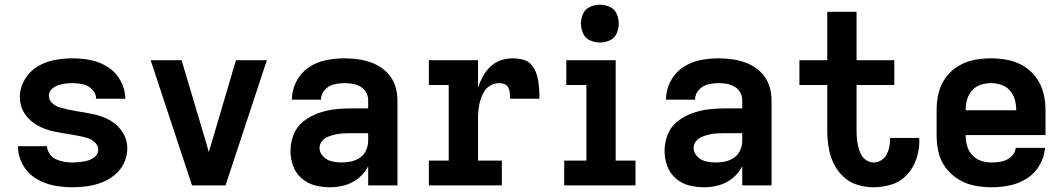

<svg xmlns="http://www.w3.org/2000/svg" viewBox="-20 -785 4504 813"><path d="M286 8Q318 8 350 3.5Q382 -1 411.5 -12.5Q441 -24 466 -44.5Q491 -65 505 -94.5Q519 -124 519 -156Q519 -175 514 -192.5Q509 -210 499 -225.5Q489 -241 475.5 -253.5Q462 -266 446 -275.5Q430 -285 412.5 -291Q395 -297 377.5 -301Q360 -305 342 -308Q324 -311 305.5 -314Q287 -317 269 -321Q251 -325 233.5 -330Q216 -335 201.5 -348Q187 -361 187 -380Q187 -396 199 -407.5Q211 -419 226 -424Q241 -429 257 -431Q273 -433 288 -433Q310 -433 332 -428Q354 -423 370.5 -406Q387 -389 387 -367H511Q510 -407 491 -442.5Q472 -478 438.5 -500Q405 -522 366.5 -530Q328 -538 288 -538Q250 -538 211.5 -531Q173 -524 139 -503.5Q105 -483 84.5 -448Q64 -413 64 -374Q64 -356 69 -338Q74 -320 84 -304.5Q94 -289 107.5 -276.5Q121 -264 137 -255Q153 -246 170 -239.5Q187 -233 205 -229Q223 -225 241 -222Q259 -219 277.5 -216Q296 -213 313.5 -209.5Q331 -206 349 -201Q367 -196 381.5 -182.5Q396 -169 396 -151Q396 -134 382.5 -122Q369 -110 353 -105.5Q337 -101 320 -99Q303 -97 286 -97Q269 -97 251.5 -100Q234 -103 217.5 -110.5Q201 -118 190.5 -133Q180 -148 179 -166H56Q56 -125 76 -88.5Q96 -52 131 -30Q166 -8 206 0Q246 8 286 8Z M793 0H935L1110 -530H979L875 -177Q869 -157 864 -141Q859 -157 854 -177L749 -530H618Z M1378 8Q1410 8 1441.5 -1Q1473 -10 1498.5 -31Q1524 -52 1539 -81V0H1663V-360Q1663 -393 1652.5 -424Q1642 -455 1618.5 -478.5Q1595 -502 1565 -515Q1535 -528 1503 -533Q1471 -538 1439 -538Q1399 -538 1359.5 -530Q1320 -522 1286.5 -499Q1253 -476 1234.5 -439.5Q1216 -403 1216 -363H1339Q1339 -386 1355 -404Q1371 -422 1393.5 -427.5Q1416 -433 1439 -433Q1456 -433 1473.5 -430Q1491 -427 1506.5 -418Q1522 -409 1530.5 -393.5Q1539 -378 1539 -360V-326H1462Q1427 -326 1392.5 -321.5Q1358 -317 1324.5 -304.5Q1291 -292 1263.5 -270Q1236 -248 1223 -214.5Q1210 -181 1210 -146Q1210 -114 1221 -83Q1232 -52 1257 -30Q1282 -8 1313.5 0Q1345 8 1378 8ZM1427 -97Q1406 -97 1385.5 -101.5Q1365 -106 1349 -122Q1333 -138 1333 -159Q1333 -175 1343.5 -187.5Q1354 -200 1369 -206Q1384 -212 1399.5 -215.5Q1415 -219 1431 -220Q1447 -221 1462 -221H1539V-189Q1539 -169 1530.5 -149.5Q1522 -130 1505 -118Q1488 -106 1468 -101.5Q1448 -97 1427 -97Z M1796 0H2105V-105H2004V-281Q2004 -301 2006 -320.5Q2008 -340 2013.5 -359Q2019 -378 2029 -395.5Q2039 -413 2056.5 -423Q2074 -433 2094 -433Q2106 -433 2117 -428.5Q2128 -424 2133 -413Q2138 -402 2139 -390.5Q2140 -379 2140 -367H2264Q2264 -391 2262.5 -414.5Q2261 -438 2255 -461.5Q2249 -485 2235 -505Q2221 -525 2198 -531.5Q2175 -538 2151 -538Q2125 -538 2100 -529.5Q2075 -521 2056 -502.5Q2037 -484 2024.5 -461Q2012 -438 2004 -414V-530H1796V-425H1880V-105H1796Z M2369 0H2671V-105H2587V-530H2378V-425H2463V-105H2369ZM2520 -605Q2542 -605 2562 -614Q2582 -623 2591 -643.5Q2600 -664 2600 -685Q2600 -707 2591 -727Q2582 -747 2562 -756Q2542 -765 2520 -765Q2499 -765 2478.5 -756Q2458 -747 2449 -727Q2440 -707 2440 -685Q2440 -664 2449 -643.5Q2458 -623 2478.5 -614Q2499 -605 2520 -605Z M2962 8Q2994 8 3025.5 -1Q3057 -10 3082.5 -31Q3108 -52 3123 -81V0H3247V-360Q3247 -393 3236.5 -424Q3226 -455 3202.5 -478.5Q3179 -502 3149 -515Q3119 -528 3087 -533Q3055 -538 3023 -538Q2983 -538 2943.5 -530Q2904 -522 2870.5 -499Q2837 -476 2818.5 -439.5Q2800 -403 2800 -363H2923Q2923 -386 2939 -404Q2955 -422 2977.5 -427.5Q3000 -433 3023 -433Q3040 -433 3057.5 -430Q3075 -427 3090.5 -418Q3106 -409 3114.5 -393.5Q3123 -378 3123 -360V-326H3046Q3011 -326 2976.5 -321.5Q2942 -317 2908.5 -304.5Q2875 -292 2847.5 -270Q2820 -248 2807 -214.5Q2794 -181 2794 -146Q2794 -114 2805 -83Q2816 -52 2841 -30Q2866 -8 2897.5 0Q2929 8 2962 8ZM3011 -97Q2990 -97 2969.5 -101.5Q2949 -106 2933 -122Q2917 -138 2917 -159Q2917 -175 2927.5 -187.5Q2938 -200 2953 -206Q2968 -212 2983.5 -215.5Q2999 -219 3015 -220Q3031 -221 3046 -221H3123V-189Q3123 -169 3114.5 -149.5Q3106 -130 3089 -118Q3072 -106 3052 -101.5Q3032 -97 3011 -97Z M3679 8Q3718 8 3756 -4Q3794 -16 3821 -45.5Q3848 -75 3860.5 -113Q3873 -151 3873 -190Q3873 -196 3872 -201H3749V-196Q3749 -179 3745.5 -162Q3742 -145 3734 -130Q3726 -115 3711 -106Q3696 -97 3679 -97Q3662 -97 3647.5 -107Q3633 -117 3625.5 -132.5Q3618 -148 3614 -164.5Q3610 -181 3608.5 -198Q3607 -215 3607 -232V-425H3767V-530H3607V-735H3483V-530H3365V-425H3483V-232Q3483 -197 3488.5 -162Q3494 -127 3509 -95Q3524 -63 3550 -38Q3576 -13 3610 -2.5Q3644 8 3679 8Z M4179 8Q4218 8 4256.5 0Q4295 -8 4328.5 -29.5Q4362 -51 4382 -85.5Q4402 -120 4405 -159H4281Q4279 -137 4261.5 -121.5Q4244 -106 4222.5 -101.5Q4201 -97 4179 -97Q4156 -97 4134.5 -104Q4113 -111 4097.5 -127.5Q4082 -144 4075.5 -166Q4069 -188 4069 -210V-213H4407V-320Q4407 -356 4398 -391.5Q4389 -427 4367.5 -456.5Q4346 -486 4315 -505Q4284 -524 4248 -531Q4212 -538 4176 -538Q4140 -538 4104.5 -531Q4069 -524 4037.5 -505Q4006 -486 3984.5 -456.5Q3963 -427 3954.5 -391.5Q3946 -356 3946 -320V-210Q3946 -174 3954.5 -138.5Q3963 -103 3985.5 -73.5Q4008 -44 4039.5 -25Q4071 -6 4107 1Q4143 8 4179 8ZM4069 -318V-320Q4069 -342 4075 -363.5Q4081 -385 4096 -402Q4111 -419 4132.5 -426Q4154 -433 4176 -433Q4198 -433 4219.5 -426Q4241 -419 4256 -402Q4271 -385 4277 -363.5Q4283 -342 4283 -320V-318Z"/></svg>

Font: Iosevka Sparkle
Style: Bold
Weight: 700
Designer: Belleve Invis
Foundry: Belleve Invis
Version: Version 4.5.0; ttfautohint (v1.8.3)